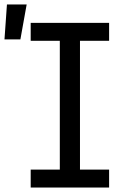

<svg xmlns="http://www.w3.org/2000/svg" viewBox="-62 -837 582 857"><path d="M75 0V-80H205V-655H75V-735H425V-655H295V-80H425V0ZM-42 -661 -31 -817H57L29 -661Z"/></svg>

Font: Iosevka Term Medium
Style: Regular
Weight: 500
Monospace: yes
Designer: Belleve Invis
Foundry: Belleve Invis
Version: Version 26.3.1